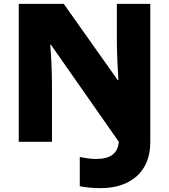

<svg xmlns="http://www.w3.org/2000/svg" viewBox="-20 -734 875 994"><path d="M502 240C653 240 758 157 758 4V-714H585V-526C585 -459 590 -359 593 -320H589L310 -714H77V0H249V-299C249 -372 244 -462 240 -502H244L595 0C590 59 554 89 477 89C444 89 418 83 393 79V230C418 235 454 240 502 240Z"/></svg>

Font: Noto Sans UI Black
Style: Regular
Weight: 900
Designer: Monotype Design Team
Foundry: Monotype Imaging Inc.
Version: Version 1.901